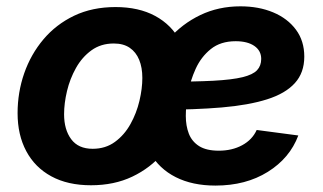

<svg xmlns="http://www.w3.org/2000/svg" viewBox="-20 -575 1021 607"><path d="M267.8 10.7Q194 10.7 142.2 -17.6Q90.3 -45.8 63 -97.2Q35.6 -148.5 35.6 -217.2Q35.6 -283 56.5 -343.2Q77.5 -403.4 117.4 -450.7Q157.3 -498 214.6 -525.4Q272 -552.7 345.1 -552.7Q418.6 -552.7 470.6 -524.6Q522.5 -496.5 549.9 -445.1Q577.2 -393.8 577.2 -324.6Q577.2 -258.7 556.4 -198.5Q535.7 -138.2 495.7 -91.1Q455.7 -43.9 398.3 -16.6Q341 10.7 267.8 10.7ZM272.9 -104.6Q313.8 -104.6 343.5 -126.5Q373.3 -148.3 392.4 -182.7Q411.6 -217.1 420.8 -256Q430 -294.9 430 -328.7Q430 -361.5 420 -385.9Q410 -410.3 390.1 -423.9Q370.2 -437.5 339.7 -437.5Q298.9 -437.5 269.1 -415.9Q239.3 -394.3 220.2 -360.1Q201 -325.8 191.8 -287.1Q182.6 -248.3 182.6 -214Q182.6 -165.1 205.1 -134.9Q227.6 -104.6 272.9 -104.6ZM661.1 11.7Q588.4 11.7 535.7 -14.9Q483 -41.5 454.6 -91.4Q426.3 -141.2 426.3 -210.9Q426.3 -280 449.1 -342.1Q471.9 -404.1 513.8 -451.9Q555.8 -499.8 613.3 -527.4Q670.8 -555 740.2 -555Q797.9 -555 843.6 -535.9Q889.2 -516.8 915.6 -481.2Q942 -445.7 942 -396Q942 -345.1 912.2 -312.3Q882.5 -279.4 824.4 -261Q766.3 -242.6 681.3 -235.3Q596.3 -228 485.7 -228L500.9 -316.6Q594.4 -316.6 654.1 -319.7Q713.8 -322.9 746.8 -331Q779.8 -339.1 792.8 -353.2Q805.8 -367.2 805.8 -388.8Q805.8 -414.7 784.2 -429.7Q762.5 -444.7 725.1 -444.7Q677.3 -444.7 646.5 -419.9Q615.7 -395.2 598.6 -357.5Q581.4 -319.8 574.4 -279.7Q567.4 -239.5 567.4 -208.5Q567.4 -177.4 577 -152.4Q586.7 -127.5 609.6 -113Q632.5 -98.6 671.7 -98.6Q713.7 -98.6 745.6 -115.9Q777.6 -133.2 791.5 -164.1L923.1 -146.7Q896.3 -75.1 826.7 -31.7Q757.2 11.7 661.1 11.7Z"/></svg>

Font: Adwaita Sans
Style: Italic
Weight: 400
Italic angle: -9.39999°
Designer: Rasmus Andersson
Foundry: rsms
Version: Version 4.001;git-9221beed3